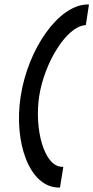

<svg xmlns="http://www.w3.org/2000/svg" viewBox="-20 -715 419 861"><path d="M73 -285C40 -74 113 126 244 126H249L264 33H259C177 33 133 -138 156 -285C179 -432 276 -593 360 -602L365 -603L379 -695H374C243 -695 106 -496 73 -285Z"/></svg>

Font: Charger Sport
Style: SeBdExtObl
Weight: 600
Designer: Jasper
Foundry: Cannot Into Space Fonts
Version: Version 1.1